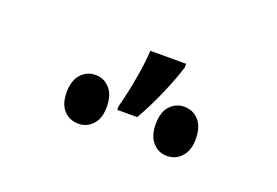

<svg xmlns="http://www.w3.org/2000/svg" viewBox="-44 -901 589 408"><g transform="rotate(20 250.0 -697.0)"><path d="M218 -662Q227 -696 233.5 -733.5Q240 -771 241 -796H322V-788Q314 -761 297.5 -723Q281 -685 263 -654H218ZM350 -598Q331 -598 318 -612.5Q305 -627 305 -653Q305 -681 318 -695Q331 -709 350 -709Q370 -709 383 -694.5Q396 -680 396 -652Q396 -627 383 -612.5Q370 -598 350 -598ZM150 -598Q130 -598 117 -612Q104 -626 104 -652Q104 -679 117 -693.5Q130 -708 150 -708Q169 -708 182 -693.5Q195 -679 195 -652Q195 -626 182 -612Q169 -598 150 -598Z"/></g></svg>

Font: Noto Sans Mono ExtraCondensed Medium
Style: Regular
Weight: 500
Width: 2
Designer: Monotype Design Team
Foundry: Monotype Imaging Inc.
Version: Version 2.014